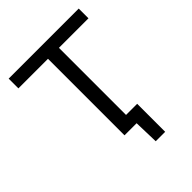

<svg xmlns="http://www.w3.org/2000/svg" viewBox="-241 -841 1122 1122"><g transform="rotate(-45 320.5 -280.0)"><path d="M275.5 0V-632.5H31V-713H610V-632.5H366V-78H458V153.5H380L375.5 0Z"/></g></svg>

Font: Commissioner
Style: Regular
Weight: 400
Designer: Kostas Bartsokas
Foundry: Kostas Bartsokas
Version: Version 1.000; ttfautohint (v1.8.3)